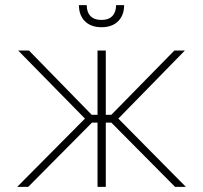

<svg xmlns="http://www.w3.org/2000/svg" viewBox="-20 -727 791 747"><path d="M310.5 -265.6 50.8 -530.3H92.8L336.9 -280.3H359.4V-530.3H391.6V-280.3H413.1L658.2 -530.3H699.2L440.4 -265.6L703.1 0H661.1L413.1 -250H391.6V0H359.4V-250H337.9L89.8 0H46.9ZM375 -621.1Q334 -621.1 310.5 -644.3Q287.1 -667.5 287.1 -707H317.4Q317.4 -679.7 332 -664.6Q346.7 -649.4 375 -649.4Q402.3 -649.4 417 -664.6Q431.6 -679.7 431.6 -707H462.9Q462.9 -667.5 439.5 -644.3Q416 -621.1 375 -621.1Z"/></svg>

Font: Pretendard GOV Thin
Style: Regular
Weight: 100
Designer: Base glyphs from Inter by Rasmus Andersson; Hangeul glyphs from Noto Sans CJK(Source Han Sans) by Jang Soo-young and Kan
Foundry: Kil Hyung-jin
Version: Version 1.309